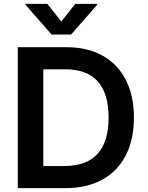

<svg xmlns="http://www.w3.org/2000/svg" viewBox="-20 -971 764 991"><path d="M318.2 0H71.7V-727.3H323.2Q431.5 -727.3 509.4 -683.8Q587.4 -640.3 629.3 -558.9Q671.2 -477.6 671.2 -364.3Q671.2 -250.7 629.1 -169Q587 -87.4 508 -43.7Q429 0 318.2 0ZM311.8 -114Q540.5 -114 540.5 -364.3Q540.5 -613.3 315.7 -613.3H203.5V-114ZM346.9 -792.6H246.4L111.9 -946V-951H224.4L296.5 -860.1L368.6 -951H481.2V-946Z"/></svg>

Font: Linik Sans SemiBold
Style: Regular
Weight: 600
Designer: Rasmus Andersson (font), Cristiano Sobral (main changes)
Foundry: rsms
Version: Version 3.018;June 1, 2022;FontCreator 14.0.0.2814 64-bit; t